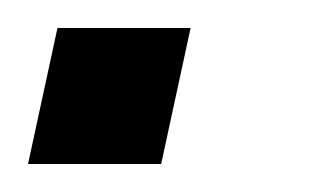

<svg xmlns="http://www.w3.org/2000/svg" viewBox="-43 -117 225 137"><path d="M-23 0H72L93 -97H-2Z"/></svg>

Font: Geist Light
Style: Italic
Weight: 300
Italic angle: -12°
Designer: Basement.studio, Andrés Briganti, Mateo Zaragoza
Foundry: Basement.studio, Vercel, Andrés Briganti, Guido Ferreyra, Mateo Zaragoza
Version: Version 1.500